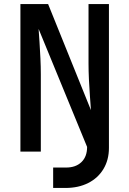

<svg xmlns="http://www.w3.org/2000/svg" viewBox="-20 -750 640 950"><path d="M243 180V79H307Q355 79 383 52Q411 25 411 -23L171 -607Q173 -580 175.5 -541.5Q178 -503 180 -461Q182 -419 182 -383V0H81V-730H218L430 -205Q428 -233 425 -273.5Q422 -314 420 -357Q418 -400 418 -436V-730H519V-18Q519 41 492 86Q465 131 416.5 155.5Q368 180 304 180Z"/></svg>

Font: JetBrains Mono SemiBold
Style: Regular
Weight: 472
Monospace: yes
Designer: Philipp Nurullin, Konstantin Bulenkov
Foundry: JetBrains
Version: Version 2.305; ttfautohint (v1.8.4.7-5d5b)